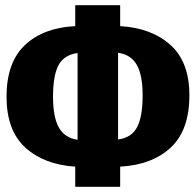

<svg xmlns="http://www.w3.org/2000/svg" viewBox="-20 -715 750 735"><path d="M440 -77V0H268V-77Q148 -85 76.5 -150.5Q5 -216 5 -345Q5 -476 75.5 -542.5Q146 -609 268 -615V-695H440V-615Q560 -608 632.5 -543Q705 -478 705 -350Q705 -217 634 -150.5Q563 -84 440 -77ZM526 -350Q526 -428 503.5 -467Q481 -506 432 -513V-181Q484 -188 505 -228.5Q526 -269 526 -350ZM277 -180V-512Q225 -505 204 -465.5Q183 -426 183 -345Q183 -266 205.5 -226.5Q228 -187 277 -180Z"/></svg>

Font: Fira Sans Compressed ExtraBold
Style: Regular
Weight: 800
Width: 1
Designer: bBox Type GmbH & Carrois Corporate GbR & Edenspiekermann AG
Foundry: bBox Type GmbH & Carrois Corporate GbR & Edenspiekermann AG
Version: Version 4.301